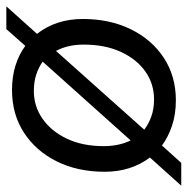

<svg xmlns="http://www.w3.org/2000/svg" viewBox="-21 -554 593 607"><g transform="rotate(-90 275.5 -250.5)"><path d="M-8 26 81 -73Q36 -133 36 -216Q36 -302 69 -368Q102 -434 160 -471.5Q218 -509 294 -509Q337 -509 372 -498Q407 -487 434 -467L487 -527H559L472 -430Q519 -370 519 -285Q519 -200 486.5 -133.5Q454 -67 396 -29Q338 9 262 9Q218 9 182 -3Q146 -15 119 -35L64 26ZM117 -219Q117 -171 135 -134L384 -412Q366 -425 343 -432.5Q320 -440 291 -440Q243 -440 203.5 -412.5Q164 -385 140.5 -335.5Q117 -286 117 -219ZM265 -60Q314 -60 353 -87.5Q392 -115 415 -165Q438 -215 438 -282Q438 -333 418 -370L169 -91Q187 -77 211 -68.5Q235 -60 265 -60Z"/></g></svg>

Font: Prodigy Sans
Style: Italic
Weight: 400
Italic angle: -13°
Designer: Wei Huang
Foundry: Wei Huang
Version: Version 1.003; ttfautohint (v1.8.3)